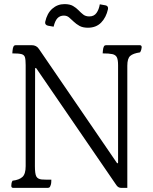

<svg xmlns="http://www.w3.org/2000/svg" viewBox="-20 -995 745 935"><path d="M35 -90Q35 -94 36 -101.5Q37 -109 41 -115Q74 -119 89.5 -133.5Q105 -148 105 -186V-678Q105 -704 101.5 -716Q98 -728 84.5 -731.5Q71 -735 40 -735Q40 -740 41 -748Q42 -756 43 -761Q46 -772 50.5 -773.5Q55 -775 56 -775H134Q158 -775 170 -756L549 -202Q551 -199 553 -200Q555 -201 555 -204V-678Q555 -704 549 -716Q543 -728 527 -731.5Q511 -735 480 -735Q480 -740 481 -748Q482 -756 483 -761Q486 -772 490.5 -773.5Q495 -775 496 -775H660Q670 -775 670 -765Q670 -761 668 -753.5Q666 -746 662 -740Q628 -735 614 -722.5Q600 -710 600 -675V-80H571Q556 -80 547 -93L157 -662Q155 -665 153 -664Q151 -663 151 -660L150 -186Q150 -148 157 -135.5Q164 -123 183 -121Q194 -120 207 -120Q220 -120 230 -120Q230 -115 229.5 -107Q229 -99 227 -94Q224 -84 220 -82Q216 -80 214 -80H45Q35 -80 35 -90ZM494 -969Q508 -966 506 -951Q497 -910 472.5 -885Q448 -860 408 -860Q383 -860 367 -869Q351 -878 339 -889.5Q327 -901 316.5 -910Q306 -919 291 -919Q272 -919 260 -906.5Q248 -894 241 -865L213 -870Q198 -874 200 -888Q209 -930 234.5 -952.5Q260 -975 294 -975Q320 -975 335.5 -966Q351 -957 362.5 -945Q374 -933 385.5 -924Q397 -915 415 -915Q438 -915 450 -932Q462 -949 466 -974Z"/></svg>

Font: Gowun Batang
Style: Regular
Weight: 400
Designer: Yanghee Ryu
Foundry: Yanghee Ryu
Version: Version 2.000